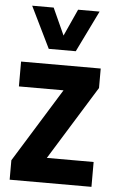

<svg xmlns="http://www.w3.org/2000/svg" viewBox="-56 -846 530 885"><g transform="rotate(5 209.0 -404.0)"><path d="M23 0V-90L234.5 -432H28V-547H396.5V-457L185 -115H401.5V0ZM150 -616.5 56.5 -808H156L212.5 -683.5L269 -808H368.5L275 -616.5Z"/></g></svg>

Font: Encode Sans Cnd
Style: Bold
Weight: 700
Width: 3
Designer: Multiple Designers
Foundry: Impallari Type
Version: Version 3.002; ttfautohint (v1.8.3) -l 8 -r 50 -G 200 -x 14 